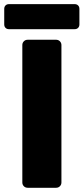

<svg xmlns="http://www.w3.org/2000/svg" viewBox="-36 -888 395 908"><path d="M94.8 0Q84.1 0 76.9 -7.2Q69.6 -14.5 69.6 -25.1V-674.9Q69.6 -685.5 76.9 -692.8Q84.1 -700 94.8 -700H229.4Q240 -700 247.2 -692.8Q254.5 -685.5 254.5 -674.9V-25.1Q254.5 -14.5 247.2 -7.2Q240 0 229.4 0ZM6.6 -750Q-3.7 -750 -9.8 -756.2Q-16 -762.3 -16 -772.6V-845.9Q-16 -856.2 -9.8 -862.3Q-3.7 -868.5 6.6 -868.5H316.9Q327.2 -868.5 333.3 -862.3Q339.5 -856.2 339.5 -845.9V-772.6Q339.5 -762.3 333.3 -756.2Q327.2 -750 316.9 -750Z"/></svg>

Font: Rubik Light
Style: Regular
Weight: 300
Designer: Hubert and Fischer
Foundry: Hubert and Fischer
Version: Version 2.300;gftools[0.9.30]